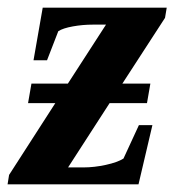

<svg xmlns="http://www.w3.org/2000/svg" viewBox="-48 -479 457 499"><path d="M-28.3 0 -24.4 -24.4 95.7 -210.9H24.9L33.7 -261.7H128.4L227.5 -415H193.4Q167 -415 141.4 -410.4Q115.7 -405.8 103.5 -397.9L74.2 -322.3H39.1L63 -459H385.3L380.9 -432.6L270 -261.7H342.8L334 -210.9H236.8L128.9 -43.9H169.4Q196.8 -43.9 227.1 -50.5Q257.3 -57.1 272.9 -66.9L313 -153.8H348.1L312 0Z"/></svg>

Font: Liberation Serif
Style: Bold Italic
Weight: 700
Italic angle: -16.333°
Designer: Steve Matteson
Foundry: Ascender Corporation
Version: Version 2.1.5